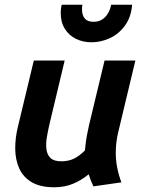

<svg xmlns="http://www.w3.org/2000/svg" viewBox="-20 -780 618 812"><path d="M209.5 12Q150.5 12 114.2 -9.4Q78 -30.8 61.4 -67.6Q44.8 -104.5 44.4 -150.8Q44 -197 56.2 -246L123 -524H253.5L189 -254Q182.8 -227 178.1 -199.6Q173.5 -172.2 176.4 -148.9Q179.2 -125.5 193.8 -111.6Q208.2 -97.8 240 -97.8Q268.5 -97.8 291.8 -108.6Q315 -119.5 339.2 -143.8Q340.8 -161 343.1 -179.5Q345.5 -198 349.5 -217Q353.5 -236 356.8 -251.8L422.2 -524H552.5L479.8 -220.2Q471 -183.2 469.8 -146.1Q468.5 -109 475 -74.5Q481.5 -40 493.5 -8.8L375.2 8.2Q369.2 -3.8 364.4 -16.1Q359.5 -28.5 355 -43Q325.5 -18.2 289.5 -3.1Q253.5 12 209.5 12ZM366.5 -601.2Q331.5 -601.2 301.8 -615.5Q272 -629.8 254.4 -657.8Q236.8 -685.8 236.8 -726.2Q236.8 -734.8 237.8 -743.2Q238.8 -751.8 240.8 -760H328.5Q327.5 -755.2 327.1 -750.4Q326.8 -745.5 326.8 -740.8Q326.8 -715.8 338.4 -701.8Q350 -687.8 376.2 -687.8Q396.8 -687.8 411.8 -697.4Q426.8 -707 436.6 -723.5Q446.5 -740 450 -760H538.8Q534.5 -707.2 508.6 -671.9Q482.8 -636.5 445.1 -618.9Q407.5 -601.2 366.5 -601.2Z"/></svg>

Font: Ubuntu Sans
Style: Italic
Weight: 400
Italic angle: -13.5°
Designer: Dalton Maag Ltd
Foundry: Dalton Maag Ltd
Version: Version 1.006